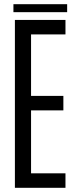

<svg xmlns="http://www.w3.org/2000/svg" viewBox="-20 -895 363 915"><path d="M51 0V-800H292V-731H128V-438H282V-369H128V-69H292V0ZM44 -837V-875H300V-837Z"/></svg>

Font: Big Shoulders Display Medium
Style: Regular
Weight: 500
Designer: Patric King
Foundry: XO Type Co
Version: Version 1.000; ttfautohint (v1.8.2)